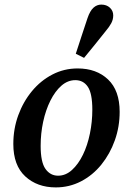

<svg xmlns="http://www.w3.org/2000/svg" viewBox="-20 -802 571 836"><path d="M223 14Q142 14 90 -34Q38 -82 38 -175Q38 -241 59.5 -300Q81 -359 119 -405Q157 -451 208 -477.5Q259 -504 318 -504Q400 -504 450.5 -456Q501 -408 501 -315Q501 -250 480 -191Q459 -132 421.5 -85.5Q384 -39 333 -12.5Q282 14 223 14ZM233 -37Q266 -37 293.5 -62Q321 -87 341 -128Q361 -169 371.5 -220.5Q382 -272 382 -324Q382 -395 362.5 -424Q343 -453 308 -453Q275 -453 247.5 -429Q220 -405 199.5 -364Q179 -323 168 -272Q157 -221 157 -167Q157 -96 178 -66.5Q199 -37 233 -37ZM310 -568Q323 -607 335.5 -646Q348 -685 361 -723Q372 -755 387 -768.5Q402 -782 421 -782Q444 -782 458.5 -768.5Q473 -755 473 -735Q473 -717 464.5 -701Q456 -685 439 -665Q416 -636 393 -607.5Q370 -579 346 -550Z"/></svg>

Font: Source Serif 4 SmText Semibold
Style: Italic
Weight: 600
Italic angle: -12°
Designer: Frank Grießhammer
Foundry: Adobe
Version: Version 4.005;hotconv 1.1.0;makeotfexe 2.6.0